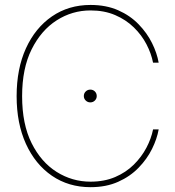

<svg xmlns="http://www.w3.org/2000/svg" viewBox="-20 -756 714 784"><path d="M349.6 8.3Q260.3 8.3 192.1 -38.3Q124 -85 85.9 -168.5Q47.9 -252 47.9 -363.3Q47.9 -475.1 85.9 -558.6Q124 -642.1 192.1 -689Q260.3 -735.8 349.6 -735.8Q413.6 -735.8 462.6 -714.1Q511.7 -692.4 546.1 -656.7Q580.6 -621.1 600.8 -580.1Q621.1 -539.1 627.9 -500H605Q597.7 -537.6 578.1 -575.2Q558.6 -612.8 526.6 -644Q494.6 -675.3 450.4 -694.3Q406.2 -713.4 349.6 -713.4Q274.9 -713.4 211.4 -672.9Q147.9 -632.3 109.1 -554.4Q70.3 -476.6 70.3 -363.3Q70.3 -249 109.1 -171.4Q147.9 -93.8 211.4 -54Q274.9 -14.2 349.6 -14.2Q406.2 -14.2 450.4 -33.2Q494.6 -52.2 526.4 -83.7Q558.1 -115.2 577.9 -152.8Q597.7 -190.4 605 -227.5H627.9Q621.1 -189 600.8 -147.9Q580.6 -106.9 546.1 -71.3Q511.7 -35.6 462.6 -13.7Q413.6 8.3 349.6 8.3ZM348.6 -337.9Q337.9 -337.9 330.1 -345.5Q322.3 -353 322.3 -363.8Q322.3 -375 330.1 -382.6Q337.9 -390.1 348.6 -390.1Q359.9 -390.1 367.4 -382.6Q375 -375 375 -363.8Q375 -353 367.4 -345.5Q359.9 -337.9 348.6 -337.9Z"/></svg>

Font: Inter 28pt Thin
Style: Regular
Weight: 250
Designer: Rasmus Andersson
Foundry: rsms
Version: Version 4.001;git-66647c0bb